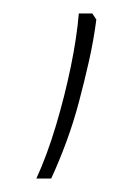

<svg xmlns="http://www.w3.org/2000/svg" viewBox="-20 -834 205 285"><path d="M117 -814 123 -805Q119 -774 112 -743Q105 -712 97 -682Q89 -652 78.5 -623.5Q68 -595 56 -569H34Q50 -604 63 -647.5Q76 -691 85 -734.5Q94 -778 97 -814Z"/></svg>

Font: Noto Sans Armenian Thin
Style: Regular
Weight: 250
Version: Version 2.007